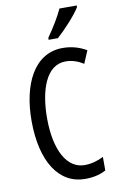

<svg xmlns="http://www.w3.org/2000/svg" viewBox="-103 -998 651 1062"><g transform="rotate(-10 223.0 -466.5)"><path d="M407 -934V-943H310C289 -898 259 -848 221 -794V-783H273C314 -819 382 -892 407 -934ZM292 -649C329 -649 362 -637 392 -618L422 -689C381 -713 337 -725 289 -725C128 -725 50 -561 50 -358C50 -127 141 10 287 10C333 10 372 1 404 -17V-93C372 -77 337 -66 297 -66C199 -66 137 -176 137 -357C137 -512 182 -649 292 -649Z"/></g></svg>

Font: Noto Sans Gujarati UI ExtraCondensed
Style: Regular
Weight: 400
Width: 2
Designer: Jelle Bosma - Monotype Design Team, Universal Thirst
Foundry: Monotype Imaging Inc.
Version: Version 2.106